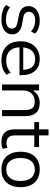

<svg xmlns="http://www.w3.org/2000/svg" viewBox="1014 -1732 726 2795"><g transform="rotate(90 1377.5 -334.0)"><path d="M267.6 8.8Q125 8.8 53.7 -57.6L83 -117.2Q160.2 -56.6 270.5 -56.6Q331.1 -56.6 363.8 -80.1Q396.5 -103.5 396.5 -145.5Q396.5 -207 308.6 -224.6L208 -244.1Q68.4 -271.5 68.4 -385.7Q68.4 -459 126.5 -503.9Q184.6 -548.8 277.3 -548.8Q405.3 -548.8 468.8 -480.5L438.5 -421.9Q372.1 -482.4 277.3 -482.4Q217.8 -482.4 184.6 -457.5Q151.4 -432.6 151.4 -389.6Q151.4 -325.2 233.4 -309.6L334 -291Q479.5 -261.7 479.5 -149.4Q479.5 -77.1 421.9 -34.2Q364.3 8.8 267.6 8.8Z M858.4 8.8Q727.5 8.8 654.3 -64.5Q581.1 -137.7 581.1 -269.5Q581.1 -397.5 651.9 -473.1Q722.7 -548.8 841.8 -548.8Q952.1 -548.8 1013.2 -478Q1074.2 -407.2 1074.2 -279.3V-253.9H668Q671.9 -160.2 721.7 -110.4Q771.5 -60.5 862.3 -60.5Q964.8 -60.5 1036.1 -126L1066.4 -66.4Q994.1 8.8 858.4 8.8ZM669.9 -308.6H996.1Q987.3 -482.4 842.8 -482.4Q766.6 -482.4 722.2 -438Q677.7 -393.6 669.9 -308.6Z M1209 0V-539.1H1296.9V-450.2Q1324.2 -497.1 1371.6 -522.9Q1418.9 -548.8 1478.5 -548.8Q1669.9 -548.8 1669.9 -336.9V0H1582V-332Q1582 -407.2 1552.2 -441.9Q1522.5 -476.6 1459 -476.6Q1386.7 -476.6 1341.8 -430.7Q1296.9 -384.8 1296.9 -310.5V0Z M2047.9 8.8Q1956.1 8.8 1909.2 -39.1Q1862.3 -86.9 1862.3 -179.7V-469.7H1756.8V-539.1H1862.3V-676.8H1950.2V-539.1H2120.1V-469.7H1950.2V-188.5Q1950.2 -64.5 2061.5 -64.5Q2089.8 -64.5 2130.9 -78.1L2146.5 -11.7Q2110.4 8.8 2047.9 8.8Z M2446.3 8.8Q2325.2 8.8 2256.8 -64.9Q2188.5 -138.7 2188.5 -270.5Q2188.5 -401.4 2256.8 -475.1Q2325.2 -548.8 2446.3 -548.8Q2567.4 -548.8 2635.7 -475.1Q2704.1 -401.4 2704.1 -270.5Q2704.1 -138.7 2636.2 -64.9Q2568.4 8.8 2446.3 8.8ZM2279.3 -270.5Q2279.3 -170.9 2323.2 -116.2Q2367.2 -61.5 2446.3 -61.5Q2526.4 -61.5 2570.3 -116.2Q2614.3 -170.9 2614.3 -270.5Q2614.3 -369.1 2570.3 -423.3Q2526.4 -477.5 2446.3 -477.5Q2367.2 -477.5 2323.2 -423.3Q2279.3 -369.1 2279.3 -270.5Z"/></g></svg>

Font: Min Sans
Style: Regular
Weight: 400
Designer: Jinseong-Kim, NotoSansCJK, Nunito
Foundry: Jinseong-Kim
Version: Version 1.400;Glyphs 3.1.2 (3151)